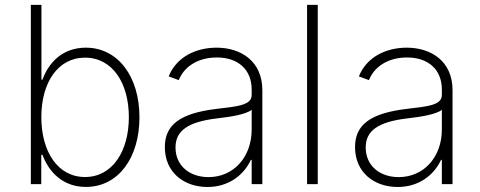

<svg xmlns="http://www.w3.org/2000/svg" viewBox="-20 -747 1948 779"><path d="M105.1 0H147.4V-119H152.3C178.3 -48.7 235.1 11.4 328.5 11.4C459.9 11.4 545.8 -106.2 545.8 -271.3C545.8 -435.7 459.2 -553.6 328.1 -553.6C234.7 -553.6 177.6 -494 152.3 -423.7H148.1V-727.3H105.1ZM147.7 -271.7C147.7 -410.9 214.1 -513.1 324.9 -513.1C437.1 -513.1 502.8 -408.7 502.8 -271.7C502.8 -134.6 437.1 -28.8 324.9 -28.8C214.1 -28.8 147.7 -132.1 147.7 -271.7Z M821.7 11.7C908.4 11.7 969.5 -37.3 997.9 -98.4H1001.1V0H1044.4V-381C1044.4 -500.4 955.6 -553.6 858.7 -553.6C774.5 -553.6 695.7 -515.6 664.4 -437.1L705.3 -421.9C726.6 -475.9 782 -513.8 859.7 -513.8C947.8 -513.8 1001.1 -463.1 1001.1 -383.9V-361.2C1001.1 -319.2 940 -315 856.9 -305C711.3 -287.3 648.8 -241.1 648.8 -150.2C648.8 -46.5 727.6 11.7 821.7 11.7ZM826 -28.4C749.6 -28.4 692.1 -74.2 692.1 -148.8C692.1 -216.3 741.8 -252.5 861.2 -266.7C914.4 -272.7 978.3 -282.7 1001.1 -301.5V-221.2C1001.1 -110.4 928.3 -28.4 826 -28.4Z M1269.2 -727.3H1225.9V0H1269.2Z M1593.4 11.7C1680 11.7 1741.1 -37.3 1769.5 -98.4H1772.7V0H1816.1V-381C1816.1 -500.4 1727.3 -553.6 1630.3 -553.6C1546.2 -553.6 1467.3 -515.6 1436.1 -437.1L1476.9 -421.9C1498.2 -475.9 1553.6 -513.8 1631.4 -513.8C1719.5 -513.8 1772.7 -463.1 1772.7 -383.9V-361.2C1772.7 -319.2 1711.6 -315 1628.6 -305C1483 -287.3 1420.5 -241.1 1420.5 -150.2C1420.5 -46.5 1499.3 11.7 1593.4 11.7ZM1597.7 -28.4C1521.3 -28.4 1463.8 -74.2 1463.8 -148.8C1463.8 -216.3 1513.5 -252.5 1632.8 -266.7C1686.1 -272.7 1750 -282.7 1772.7 -301.5V-221.2C1772.7 -110.4 1699.9 -28.4 1597.7 -28.4Z"/></svg>

Font: Karasuma Gothic
Style: Thin
Weight: 200
Designer: Rasmus Andersson / Ryoko Ishizuka
Foundry: rsms
Version: Version 1.00